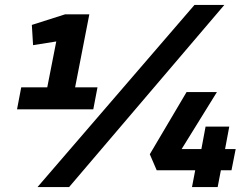

<svg xmlns="http://www.w3.org/2000/svg" viewBox="-20 -758 1014 778"><path d="M154 -315 208 -590 114 -575 109 -657 244 -700H342L267 -315ZM66 -404H375L358 -315H49ZM132 0 768 -738H889L260 0ZM918 -68H875L862 0H758L771 -68H615L587 -133L736 -385H859L716 -154H796L813 -245H909L892 -154H935Z"/></svg>

Font: REM Medium
Style: Italic
Weight: 500
Italic angle: -11°
Designer: Octavio Pardo
Foundry: Ashler Design
Version: Version 1.005;gftools[0.9.28]